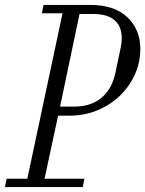

<svg xmlns="http://www.w3.org/2000/svg" viewBox="-39 -760 590 780"><path d="M-19 0 -12 -34H72L215 -706H131L138 -740H327Q426 -740 478.5 -690Q531 -640 531 -561Q531 -507 509.5 -458.5Q488 -410 449 -372Q410 -334 357 -312Q304 -290 242 -290H197L142 -34H304L297 0ZM205 -327H263Q330 -327 373 -362.5Q416 -398 430 -465L451 -565Q465 -632 436.5 -667.5Q408 -703 342 -703H284Z"/></svg>

Font: Xanh Mono
Style: Italic
Weight: 400
Italic angle: -12°
Monospace: yes
Designer: Lam Bao, Duy Dao
Foundry: Yellow Type Foundry
Version: Version 3.101; ttfautohint (v1.8.3)